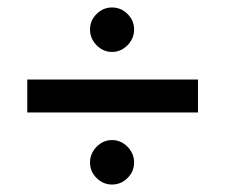

<svg xmlns="http://www.w3.org/2000/svg" viewBox="-20 -597 604 514"><path d="M321.5 -559.5Q339 -542 339 -518Q339 -494 321.5 -476Q304 -458 280 -458Q256 -458 238.5 -476Q221 -494 221 -518Q221 -542 238.5 -559.5Q256 -577 280 -577Q304 -577 321.5 -559.5ZM321.5 -204Q339 -186 339 -162Q339 -138 321.5 -120.5Q304 -103 280 -103Q256 -103 238.5 -120.5Q221 -138 221 -162Q221 -186 238.5 -204Q256 -222 280 -222Q304 -222 321.5 -204ZM510 -296H53V-384H510Z"/></svg>

Font: Hind Kochi Medium
Style: Regular
Weight: 500
Designer: Dhruvi Tolia
Foundry: Indian Type Foundry
Version: Version 0.702;PS 1.0;hotconv 1.0.81;makeotf.lib2.5.63406